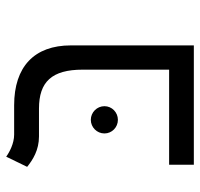

<svg xmlns="http://www.w3.org/2000/svg" viewBox="-33 -619 652 626"><g transform="rotate(-90 293.0 -306.0)"><path d="M68.8 0H458V-400.9C458 -520.5 388.2 -585.9 262.7 -585.9H167C138.2 -585.9 109.9 -601.1 95.2 -611.8L62 -543.5C85 -524.9 116.7 -504.9 161.1 -504.9H252C339.4 -504.9 378.9 -462.9 378.9 -362.3V-80.6H68.8ZM215.3 -247.6C239.7 -247.6 259.8 -267.1 259.8 -291.5C259.8 -315.9 239.7 -335.9 215.3 -335.9C190.9 -335.9 170.9 -315.9 170.9 -291.5C170.9 -267.1 190.9 -247.6 215.3 -247.6Z"/></g></svg>

Font: Cascadia Mono PL SemiLight
Style: Regular
Weight: 350
Monospace: yes
Designer: Aaron Bell
Foundry: Saja Typeworks
Version: Version 2404.023